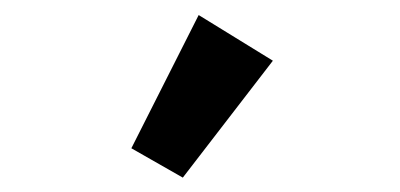

<svg xmlns="http://www.w3.org/2000/svg" viewBox="-20 -826 540 259"><path d="M226.6 -586.4 157.2 -626 248 -805.7 348.1 -744.1Z"/></svg>

Font: Schibsted Grotesk SemiBold
Style: Regular
Weight: 600
Designer: Bakken & Baeck AS, Henrik Kongsvoll
Foundry: Schibsted ASA
Version: Version 1.100;gftools[0.9.25]